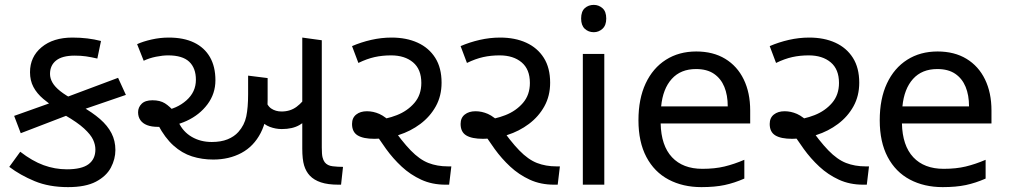

<svg xmlns="http://www.w3.org/2000/svg" viewBox="-20 -757 4135 787"><path d="M259 10Q181 10 122 -14.5Q63 -39 18 -73L63 -135Q112 -97 158.5 -80Q205 -63 254 -63Q315 -63 343 -84Q371 -105 371 -144Q371 -164 361.5 -184.5Q352 -205 325 -230Q298 -255 246 -285L219 -306Q184 -329 157.5 -351.5Q131 -374 117 -400.5Q103 -427 103 -461Q103 -524 150.5 -563.5Q198 -603 277 -603Q309 -603 338 -599.5Q367 -596 394 -589L379 -517Q353 -523 332.5 -526Q312 -529 286 -529Q235 -529 210 -509Q185 -489 185 -454Q185 -436 195 -418.5Q205 -401 227 -383.5Q249 -366 285 -347L313 -322Q359 -296 390 -269Q421 -242 437 -211Q453 -180 453 -142Q453 -105 434.5 -70Q416 -35 373.5 -12.5Q331 10 259 10ZM65 -211 38 -282 229 -350 464 -438 496 -368 289 -297Z M854 -103Q808 -103 767 -116Q726 -129 691 -160.5Q656 -192 628 -245L649 -303Q705 -311 744 -345.5Q783 -380 783 -430Q783 -478 755.5 -504Q728 -530 669 -530Q647 -530 619.5 -524.5Q592 -519 569 -508L542 -576Q566 -587 601 -595Q636 -603 672 -603Q733 -603 775.5 -582.5Q818 -562 840.5 -523Q863 -484 863 -428Q863 -373 830.5 -329.5Q798 -286 745 -261.5Q692 -237 628 -237Q601 -237 583 -244Q565 -251 555.5 -264.5Q546 -278 546 -297Q546 -317 560.5 -331.5Q575 -346 605 -346Q636 -346 656 -333.5Q676 -321 698 -295L712 -256Q730 -217 766 -196Q802 -175 848 -175Q886 -175 913 -186Q940 -197 957 -216Q982 -244 989.5 -280Q997 -316 997 -371V-447L1077 -437V-349Q1077 -267 1048.5 -212Q1020 -157 969.5 -130Q919 -103 854 -103ZM1135 -228Q1110 -228 1086 -237Q1062 -246 1042 -269Q1022 -292 1008 -333L1066 -356Q1074 -324 1092 -312Q1110 -300 1134 -300Q1170 -300 1196 -319.5Q1222 -339 1244 -373L1261 -291Q1236 -261 1207.5 -244.5Q1179 -228 1135 -228ZM1367 0Q1324 0 1295.5 -9.5Q1267 -19 1250 -37Q1234 -54 1226.5 -79Q1219 -104 1219 -148V-603L1299 -592V-152Q1299 -125 1302 -112.5Q1305 -100 1311 -92Q1322 -78 1343.5 -75.5Q1365 -73 1386 -73L1378 0Z M1806 0Q1751 0 1706.5 -20.5Q1662 -41 1626.5 -74Q1591 -107 1562.5 -146.5Q1534 -186 1510 -225L1518 -265Q1563 -268 1606.5 -285Q1650 -302 1678.5 -335Q1707 -368 1707 -417Q1707 -473 1673 -501.5Q1639 -530 1583 -530Q1547 -530 1515.5 -523Q1484 -516 1449 -499L1423 -568Q1460 -584 1501.5 -593.5Q1543 -603 1585 -603Q1646 -603 1692 -582Q1738 -561 1764 -520Q1790 -479 1790 -418Q1790 -364 1766.5 -321.5Q1743 -279 1703 -249Q1663 -219 1614 -203.5Q1565 -188 1515 -188Q1469 -188 1446 -202Q1423 -216 1423 -249Q1423 -274 1440 -287.5Q1457 -301 1484 -301Q1510 -301 1535 -290Q1560 -279 1593 -246H1580Q1627 -178 1663.5 -140.5Q1700 -103 1736 -89Q1772 -75 1816 -75H1830L1821 0Z M2251 0Q2196 0 2151.5 -20.5Q2107 -41 2071.5 -74Q2036 -107 2007.5 -146.5Q1979 -186 1955 -225L1963 -265Q2008 -268 2051.5 -285Q2095 -302 2123.5 -335Q2152 -368 2152 -417Q2152 -473 2118 -501.5Q2084 -530 2028 -530Q1992 -530 1960.5 -523Q1929 -516 1894 -499L1868 -568Q1905 -584 1946.5 -593.5Q1988 -603 2030 -603Q2091 -603 2137 -582Q2183 -561 2209 -520Q2235 -479 2235 -418Q2235 -364 2211.5 -321.5Q2188 -279 2148 -249Q2108 -219 2059 -203.5Q2010 -188 1960 -188Q1914 -188 1891 -202Q1868 -216 1868 -249Q1868 -274 1885 -287.5Q1902 -301 1929 -301Q1955 -301 1980 -290Q2005 -279 2038 -246H2025Q2072 -178 2108.5 -140.5Q2145 -103 2181 -89Q2217 -75 2261 -75H2275L2266 0Z M2457 -536V0H2369V-536ZM2414 -737Q2434 -737 2449.5 -723.5Q2465 -710 2465 -681Q2465 -653 2449.5 -639Q2434 -625 2414 -625Q2392 -625 2377 -639Q2362 -653 2362 -681Q2362 -710 2377 -723.5Q2392 -737 2414 -737Z M2834 -546Q2903 -546 2952.5 -516Q3002 -486 3028.5 -431.5Q3055 -377 3055 -304V-251H2688Q2690 -160 2734.5 -112.5Q2779 -65 2859 -65Q2910 -65 2949.5 -74.5Q2989 -84 3031 -102V-25Q2990 -7 2950 1.5Q2910 10 2855 10Q2779 10 2720.5 -21Q2662 -52 2629.5 -113.5Q2597 -175 2597 -264Q2597 -352 2626.5 -415Q2656 -478 2709.5 -512Q2763 -546 2834 -546ZM2833 -474Q2770 -474 2733.5 -433.5Q2697 -393 2690 -321H2963Q2963 -367 2949 -401Q2935 -435 2906.5 -454.5Q2878 -474 2833 -474Z M3518 0Q3463 0 3418.5 -20.5Q3374 -41 3338.5 -74Q3303 -107 3274.5 -146.5Q3246 -186 3222 -225L3230 -265Q3275 -268 3318.5 -285Q3362 -302 3390.5 -335Q3419 -368 3419 -417Q3419 -473 3385 -501.5Q3351 -530 3295 -530Q3259 -530 3227.5 -523Q3196 -516 3161 -499L3135 -568Q3172 -584 3213.5 -593.5Q3255 -603 3297 -603Q3358 -603 3404 -582Q3450 -561 3476 -520Q3502 -479 3502 -418Q3502 -364 3478.5 -321.5Q3455 -279 3415 -249Q3375 -219 3326 -203.5Q3277 -188 3227 -188Q3181 -188 3158 -202Q3135 -216 3135 -249Q3135 -274 3152 -287.5Q3169 -301 3196 -301Q3222 -301 3247 -290Q3272 -279 3305 -246H3292Q3339 -178 3375.5 -140.5Q3412 -103 3448 -89Q3484 -75 3528 -75H3542L3533 0Z M3823 -546Q3892 -546 3941.5 -516Q3991 -486 4017.5 -431.5Q4044 -377 4044 -304V-251H3677Q3679 -160 3723.5 -112.5Q3768 -65 3848 -65Q3899 -65 3938.5 -74.5Q3978 -84 4020 -102V-25Q3979 -7 3939 1.5Q3899 10 3844 10Q3768 10 3709.5 -21Q3651 -52 3618.5 -113.5Q3586 -175 3586 -264Q3586 -352 3615.5 -415Q3645 -478 3698.5 -512Q3752 -546 3823 -546ZM3822 -474Q3759 -474 3722.5 -433.5Q3686 -393 3679 -321H3952Q3952 -367 3938 -401Q3924 -435 3895.5 -454.5Q3867 -474 3822 -474Z"/></svg>

Font: guzrati25
Style: Book
Weight: 400
Designer: Jelle Bosma - Monotype Design Team, Universal Thirst
Foundry: Monotype Imaging Inc.
Version: Version 2.106